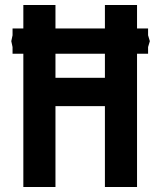

<svg xmlns="http://www.w3.org/2000/svg" viewBox="-20 -745 640 765"><path d="M73 -531H30V-557.5L25 -581L30 -604.5V-631.5H73V-725H201V-631.5H398V-725H526V-631.5H570V-604.5L577 -581L570 -557.5V-531H526V0H398V-322H201V0H73ZM398 -435V-531H201V-435Z"/></svg>

Font: JuliaMono
Style: Bold
Weight: 700
Monospace: yes
Designer: cormullion
Foundry: corm
Version: Version 0.055; ttfautohint (v1.8.4)